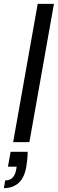

<svg xmlns="http://www.w3.org/2000/svg" viewBox="-49 -735 299 993"><path d="M19 0 146 -715H230L103 0ZM-29 238 -22 198Q3 198 16.5 183.5Q30 169 35 141L37 127H-8L6 50H94Q94 70 92 89.5Q90 109 87 127Q77 185 47 211.5Q17 238 -29 238Z"/></svg>

Font: DM Sans 28pt
Style: Italic
Weight: 400
Italic angle: -10°
Version: Version 4.004;gftools[0.9.30]